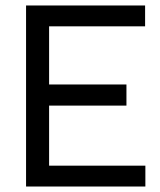

<svg xmlns="http://www.w3.org/2000/svg" viewBox="-20 -680 583 700"><path d="M75 0V-660H509V-584H159V-372H441V-295H159V-76H510V0Z"/></svg>

Font: Lil Grotesk Medium
Style: Regular
Weight: 500
Designer: Bastien Sozeau
Foundry: NBR — Bastien Sozeau
Version: Version 3.003; ttfautohint (v1.8.4.7-5d5b);gftools[0.9.33]